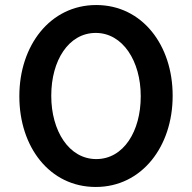

<svg xmlns="http://www.w3.org/2000/svg" viewBox="-20 -732 764 764"><path d="M361 12C545 12 667 -150 667 -350V-352C667 -552 546 -712 363 -712C179 -712 57 -550 57 -350V-348C57 -148 177 12 361 12ZM363 -99C254 -99 184 -212 184 -350V-352C184 -491 253 -601 361 -601C469 -601 540 -488 540 -350V-348C540 -210 472 -99 363 -99Z"/></svg>

Font: Mission Medium
Style: Regular
Weight: 500
Version: Version 1.000;FEAKit 1.0